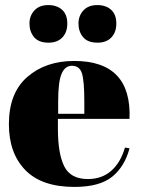

<svg xmlns="http://www.w3.org/2000/svg" viewBox="-20 -726 556 756"><path d="M15 -237Q15 -360 87.5 -423Q160 -486 272 -486Q499 -486 490 -258H208V-219Q208 -121 233 -71Q258 -21 326 -21Q381 -21 418 -53.5Q455 -86 472 -145L490 -142Q471 -70 421.5 -30Q372 10 273 10Q144 10 79.5 -56.5Q15 -123 15 -237ZM209 -278H312V-327Q312 -408 302.5 -437.5Q293 -467 263 -467Q236 -467 222.5 -435.5Q209 -404 209 -327ZM363 -706Q397 -706 417.5 -687.5Q438 -669 438 -633Q438 -599 418.5 -578.5Q399 -558 364 -558Q325 -558 307 -580Q289 -602 289 -633Q289 -664 308.5 -685Q328 -706 363 -706ZM170 -706Q204 -706 224.5 -687.5Q245 -669 245 -633Q245 -599 225.5 -578.5Q206 -558 171 -558Q132 -558 114 -580Q96 -602 96 -633Q96 -664 115.5 -685Q135 -706 170 -706Z"/></svg>

Font: Abril Fatface
Style: Regular
Weight: 400
Designer: Veronika Burian, Jos Scaglione
Foundry: TypeTogether
Version: Version 1.001